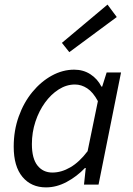

<svg xmlns="http://www.w3.org/2000/svg" viewBox="-20 -800 577 832"><path d="M179.4 12Q115.3 12 77.3 -33.5Q39.4 -78.9 39.4 -164.4Q39.4 -234.2 61.1 -294.9Q82.7 -355.6 120.2 -401.2Q157.7 -446.7 204.6 -472.4Q251.5 -498.1 301.6 -498.1Q341.2 -498.1 371.9 -478.1Q402.7 -458.1 419.5 -424.7H422.8L442.2 -486.1H504.5L407 0H344L351.6 -72.1H348.3Q312.8 -35 268.8 -11.5Q224.9 12 179.4 12ZM207.1 -52.3Q246.1 -52.3 285.1 -75.1Q324.2 -97.9 359.6 -144.8L404.2 -361.7Q383.2 -400.7 357.9 -417.2Q332.6 -433.8 304.7 -433.8Q268.2 -433.8 234.6 -412.6Q201 -391.3 174.9 -355.2Q148.8 -319.2 133.5 -272.8Q118.2 -226.4 118.2 -175.6Q118.2 -113.2 142.4 -82.7Q166.5 -52.3 207.1 -52.3ZM280.3 -574 248.3 -614.3 445.9 -780.1 486 -726.2Z"/></svg>

Font: Source Sans Variable
Style: Italic
Weight: 200
Italic angle: -11°
Designer: Paul D. Hunt
Foundry: Adobe Systems Incorporated
Version: Version 3.006;hotconv 1.0.111;makeotfexe 2.5.65597